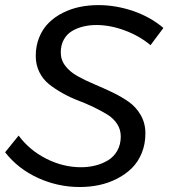

<svg xmlns="http://www.w3.org/2000/svg" viewBox="-21 -726 672 752"><path d="M619 -616.5 568.5 -549Q526 -585 468.5 -606.5Q411 -628 356.5 -628Q329.5 -628 305.5 -622.2Q281.5 -616.5 261.2 -604.5Q241 -592.5 229 -571Q217 -549.5 217 -520.5Q217 -491 235.2 -467.5Q253.5 -444 282.8 -427.8Q312 -411.5 347.5 -396.5Q383 -381.5 418.2 -364.8Q453.5 -348 482.8 -327.5Q512 -307 530.2 -275.2Q548.5 -243.5 548.5 -203.5Q548.5 -161.5 534 -126.2Q519.5 -91 495 -67Q470.5 -43 437.2 -26Q404 -9 367.2 -1.2Q330.5 6.5 291 6.5Q206 6.5 128 -29Q50 -64.5 -1 -129.5L52 -195Q94 -138 160 -104.5Q226 -71 296.5 -71Q326 -71 352.8 -77.8Q379.5 -84.5 402.2 -98.2Q425 -112 438.5 -136Q452 -160 452 -191.5Q452 -218.5 437.8 -240.5Q423.5 -262.5 400 -277Q376.5 -291.5 346.5 -306Q316.5 -320.5 285.5 -332.2Q254.5 -344 224.5 -360.8Q194.5 -377.5 171 -396.2Q147.5 -415 133.2 -443.5Q119 -472 119 -507Q119 -547 132.8 -580.2Q146.5 -613.5 169.8 -636.5Q193 -659.5 224.5 -675.5Q256 -691.5 291.2 -698.8Q326.5 -706 364 -706Q433 -706 500.8 -682.8Q568.5 -659.5 619 -616.5Z"/></svg>

Font: Argentum Sans Light
Style: Italic
Weight: 300
Italic angle: -11.3°
Designer: Julieta Ulanovsky (font), Owen Earl (portions from Jones font), Cristiano Sobral (main changes and remaster)
Foundry: Julieta Ulanovsky (font), Owen Earl (portions from Jones font), Cristiano Sobral (main changes and remaster)
Version: Version 3.127